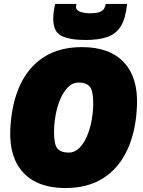

<svg xmlns="http://www.w3.org/2000/svg" viewBox="-20 -944 722 970"><path d="M310 6Q171 6 98.5 -71Q26 -148 32 -290Q38 -419 80.5 -512Q123 -605 201.5 -655.5Q280 -706 394 -706Q534 -706 606 -629Q678 -552 672 -410Q667 -282 624 -188.5Q581 -95 502.5 -44.5Q424 6 310 6ZM327 -173Q357 -173 380 -195.5Q403 -218 419 -255Q435 -292 443 -336Q451 -380 451 -423Q451 -487 433 -507Q415 -527 377 -527Q347 -527 324 -504Q301 -481 285 -444Q269 -407 261 -363Q253 -319 253 -276Q253 -212 271 -192.5Q289 -173 327 -173ZM412 -742Q333 -742 291 -762.5Q249 -783 249 -849Q249 -882 259 -924H366Q364 -914 364 -909Q364 -892 385.5 -884.5Q407 -877 434 -877Q469 -877 485 -884Q501 -891 506.5 -901.5Q512 -912 514 -924H622Q615 -852 591 -812.5Q567 -773 523 -757.5Q479 -742 412 -742Z"/></svg>

Font: Georama Black
Style: Italic
Weight: 900
Italic angle: -9°
Designer: Jean-Baptiste Levee
Foundry: Production Type
Version: Version 1.000